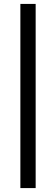

<svg xmlns="http://www.w3.org/2000/svg" viewBox="-20 -789 286 980"><path d="M84 171V-769H162V171Z"/></svg>

Font: Aleo Medium
Style: Regular
Weight: 500
Designer: Alessio Laiso
Foundry: Alessio Laiso
Version: Version 2.001;gftools[0.9.29]